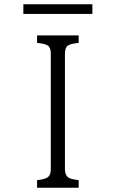

<svg xmlns="http://www.w3.org/2000/svg" viewBox="-20 -875 540 895"><path d="M152.8 -710H346.7V-674.8Q309.6 -671.9 295.9 -662.1Q282.7 -652.8 282.7 -624V-85.9Q282.7 -60.1 297.9 -47.9Q308.1 -40 346.7 -35.2V0H152.8V-35.2Q191.9 -39.6 204.1 -49.8Q216.8 -60.5 216.8 -85.9V-624Q216.8 -652.8 203.6 -662.1Q189.9 -671.9 152.8 -674.8ZM88.9 -855H410.6V-810.1H88.9Z"/></svg>

Font: BIZ UDMincho
Style: Regular
Weight: 400
Monospace: yes
Designer: TypeBank Co., Ltd.
Foundry: Morisawa Inc.
Version: Version 1.06